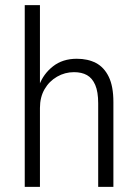

<svg xmlns="http://www.w3.org/2000/svg" viewBox="-20 -725 534 745"><path d="M76 0V-705H135V-394H132Q148 -438 185.5 -467.5Q223 -497 278 -497Q321 -497 352.5 -480.5Q384 -464 402 -427Q420 -390 420 -329V0H361V-324Q361 -369 349.5 -395.5Q338 -422 317.5 -433.5Q297 -445 267 -445Q232 -445 201.5 -427.5Q171 -410 153 -379Q135 -348 135 -306V0Z"/></svg>

Font: Nunito Sans 10pt Condensed Light
Style: Regular
Weight: 300
Width: 3
Designer: Vernon Adams
Foundry: Vernon Adams
Version: Version 3.101;gftools[0.9.27]